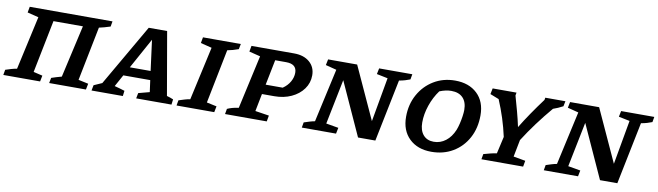

<svg xmlns="http://www.w3.org/2000/svg" viewBox="-43 -974 4861 1419"><g transform="rotate(10 2387.0 -264.5)"><path d="M287 -456 208 -61 276 -45 267 0H-9L-2 -40Q20 -47 39.5 -53Q59 -59 83 -63L172 -465L88 -486L96 -530H717L710 -490Q684 -482 665 -476.5Q646 -471 626 -467L545 -61L620 -45L611 0H335L343 -40Q361 -46 378.5 -51.5Q396 -57 419 -63L508 -456Z M1209 -57Q1235 -50 1258 -40L1253 0H988L996 -41L1079 -63L1067 -151H865L816 -62Q836 -57 855 -51.5Q874 -46 893 -40L888 0H653L661 -41L722 -68L989 -530H1127ZM902 -218H1058L1028 -447Z M1291 0 1298 -40Q1320 -47 1341 -53.5Q1362 -60 1383 -63L1472 -465L1388 -486L1396 -530H1680L1672 -490Q1649 -482 1630 -476.5Q1611 -471 1589 -467L1508 -61L1583 -45L1574 0Z M1655 0 1662 -40Q1677 -47 1697.5 -53Q1718 -59 1747 -63L1836 -465L1752 -486L1760 -530H2080Q2153 -530 2196.5 -492.5Q2240 -455 2240 -393Q2240 -336 2207 -290.5Q2174 -245 2117.5 -219Q2061 -193 1990 -193H1898L1872 -61L1976 -45L1968 0ZM2033 -456H1951L1913 -266H2041Q2076 -290 2094.5 -323Q2113 -356 2113 -390Q2113 -456 2033 -456Z M2718 -530H2967L2960 -490Q2941 -483 2923.5 -477.5Q2906 -472 2878 -467L2783 0H2653L2472 -398L2404 -61L2497 -45L2488 0H2231L2238 -40Q2259 -47 2278.5 -53Q2298 -59 2319 -63L2408 -465L2326 -486L2335 -530H2553L2733 -137L2792 -469L2709 -486Z M3204 10Q3100 10 3038 -50Q2976 -110 2976 -213Q2976 -306 3017 -380Q3058 -454 3128.5 -496.5Q3199 -539 3288 -539Q3392 -539 3454 -480Q3516 -421 3516 -318Q3516 -222 3476 -148Q3436 -74 3365.5 -32Q3295 10 3204 10ZM3209 -66Q3258 -66 3298 -96.5Q3338 -127 3361 -183Q3369 -203 3376 -232Q3383 -261 3387 -289.5Q3391 -318 3391 -336Q3391 -395 3360.5 -427Q3330 -459 3273 -459Q3231 -459 3185 -440Q3146 -387 3123.5 -321Q3101 -255 3101 -192Q3101 -133 3129.5 -99.5Q3158 -66 3209 -66Z M3579 0 3586 -40Q3611 -47 3634.5 -53Q3658 -59 3684 -63L3713 -191Q3698 -260 3676.5 -327Q3655 -394 3627 -460L3561 -486L3570 -530H3749L3745 -508Q3762 -449 3777 -393Q3792 -337 3804 -281Q3836 -334 3877 -394Q3918 -454 3962 -513L3965 -530H4116L4108 -491Q4071 -471 4035 -459Q3979 -393 3928.5 -325Q3878 -257 3835 -189L3810 -61L3900 -45L3892 0Z M4534 -530H4783L4776 -490Q4757 -483 4739.5 -477.5Q4722 -472 4694 -467L4599 0H4469L4288 -398L4220 -61L4313 -45L4304 0H4047L4054 -40Q4075 -47 4094.5 -53Q4114 -59 4135 -63L4224 -465L4142 -486L4151 -530H4369L4549 -137L4608 -469L4525 -486Z"/></g></svg>

Font: Piazzolla SC SemiBold
Style: Italic
Weight: 600
Italic angle: -11.3°
Designer: Juan Pablo del Peral
Foundry: Huerta Tipografica
Version: Version 1.330